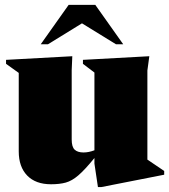

<svg xmlns="http://www.w3.org/2000/svg" viewBox="-20 -752 699 794"><path d="M276.5 -175Q276.5 -144.5 288.8 -133Q301 -121.5 325.5 -121.5Q346.5 -121.5 370.5 -130.5V-452L323 -488V-504.5L597.5 -519.5L589.5 -460.5V-92L659 -45V-29.5L399.5 21.5H385L370.5 -75.5V-98.5Q331 -50 304.2 -27Q277.5 -4 252 3Q226.5 10 191 10Q127.5 10 92.5 -26Q57.5 -62 57.5 -126V-450.5L5 -488V-504.5L279 -519.5L276.5 -462ZM148.5 -569 264 -732H374L489.5 -569H459.5L319 -655.5L178.5 -569Z"/></svg>

Font: Newsreader Display ExtraBold
Style: Regular
Weight: 800
Designer: Hugues Gentile
Foundry: Production Type
Version: Version 1.001